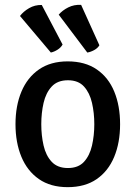

<svg xmlns="http://www.w3.org/2000/svg" viewBox="-20 -760 560 793"><path d="M476 -247Q476 -170.5 451.5 -111.8Q427 -53 379 -20Q331 13 259.5 13Q188.5 13 140.5 -20.5Q92.5 -54 68.2 -112.8Q44 -171.5 44 -247Q44 -323 68.5 -381.5Q93 -440 141 -473.2Q189 -506.5 259.5 -506.5Q331.5 -506.5 379.8 -473.2Q428 -440 452 -381.5Q476 -323 476 -247ZM150.5 -247Q150.5 -200.5 160 -159Q169.5 -117.5 193.5 -91.8Q217.5 -66 260.5 -66Q303.5 -66 327 -91.8Q350.5 -117.5 360 -159Q369.5 -200.5 369.5 -247Q369.5 -293.5 360 -335Q350.5 -376.5 327 -402.5Q303.5 -428.5 260.5 -428.5Q217.5 -428.5 193.5 -402.5Q169.5 -376.5 160 -335Q150.5 -293.5 150.5 -247ZM152.5 -739.5 238.5 -576Q231.5 -563.5 217.8 -554.8Q204 -546 190 -543L62.5 -694Q76.5 -712.5 100 -726.2Q123.5 -740 152.5 -739.5ZM315 -740 390.5 -573Q383.5 -561 368.8 -553Q354 -545 340.5 -543L222.5 -699.5Q238 -717.5 262 -729.5Q286 -741.5 315 -740Z"/></svg>

Font: Signika
Style: Regular
Weight: 400
Designer: Anna Giedry
Foundry: Anna Giedry
Version: Version 2.001